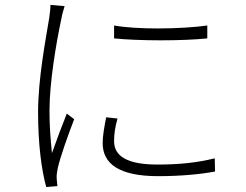

<svg xmlns="http://www.w3.org/2000/svg" viewBox="-20 -734 996 776"><path d="M441.1 -631V-578.8C487.9 -573.9 558.9 -571 630 -571C701 -571 771.7 -573.9 817.8 -578.8V-631C769.9 -623.9 692.8 -619 617.9 -619C550.8 -619 485.1 -622.9 441.1 -631ZM409.1 -259.9C402 -223 394.9 -185.7 394.9 -155.9C394.9 -71.7 462 -22 619 -22C709.9 -22 791.9 -29.8 849.1 -40.8L848 -94.1C774.9 -76 701 -68.9 616.1 -68.9C467 -68.9 441.1 -120 441.1 -164.1C441.1 -191.1 445 -219.8 454.9 -255ZM183.9 -714.1C183.9 -699.2 181.8 -681.8 179 -661.9C165.8 -581 133.9 -418 133.9 -279.8C133.9 -152 147.7 -46.9 166.9 22L212 18.1C210.9 9.9 210.2 -2.1 209.2 -11C208.1 -23.1 210.2 -39.1 213.1 -52.9C221.9 -94.8 256.7 -193.2 279.8 -252.1L250 -274.9C233 -233 207 -164.1 190 -115.1C183.9 -177.2 180 -223.7 180 -285.9C180 -398.8 206 -555 228 -658C230.8 -676.1 237.2 -695.3 241.1 -709.2Z"/></svg>

Font: Karasuma Gothic
Style: Light
Weight: 300
Designer: Rasmus Andersson / Ryoko Nishizuka
Foundry: rsms
Version: Version 1.00